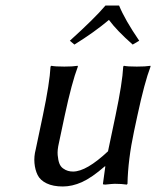

<svg xmlns="http://www.w3.org/2000/svg" viewBox="-20 -673 571 703"><path d="M416 -652.8Q437 -601.1 489.7 -523.9L465.8 -509.8Q407.2 -561.5 378.9 -600.1Q325.7 -555.2 252.4 -509.8L235.8 -523.9Q326.7 -606 366.2 -652.8ZM363.8 -64Q315.4 -22 279.8 -6.1Q244.1 9.8 210 9.8Q174.3 9.8 150.6 -1.7Q127 -13.2 117.7 -32.2Q108.4 -51.3 106.2 -75.7Q104 -100.1 110.8 -126L136.7 -249Q162.1 -370.1 165 -429.2L168 -432.1Q181.2 -429.2 215.3 -429.2Q231 -429.2 243.2 -429.9Q255.4 -430.7 259.8 -431.6L264.6 -432.1L265.1 -429.2Q243.2 -372.1 216.8 -249L195.8 -149.9Q189.5 -123.5 191.2 -105Q192.9 -86.4 197.3 -74.7Q201.7 -63 210.9 -56.4Q220.2 -49.8 228.8 -47.4Q237.3 -44.9 247.6 -44.9Q296.4 -44.9 375.5 -119.1L402.8 -249Q428.2 -370.1 431.2 -429.2L433.6 -432.1Q446.8 -429.2 481 -429.2Q496.6 -429.2 509 -429.9Q521.5 -430.7 526.4 -431.6L530.8 -432.1L531.2 -429.2Q509.3 -372.1 482.9 -249L470.7 -191.9Q448.7 -88.9 446.8 0L444.3 2.9Q425.3 0 400.4 0Q392.6 0 365.2 2.9Q360.8 2.9 358.6 2.2Q356.4 1.5 356.9 0L365.7 -64Z"/></svg>

Font: Linux Biolinum G
Style: Italic
Weight: 400
Italic angle: -12°
Designer: Philipp H. Poll
Foundry: Philipp H. Poll
Version: Version 0.5.1